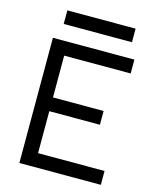

<svg xmlns="http://www.w3.org/2000/svg" viewBox="-125 -941 836 1027"><g transform="rotate(15 293.0 -427.5)"><path d="M82 0H533.2V-76.7H165V-309.1H445.3V-385.3H165V-616.7H533.2V-693.4H82ZM118.7 -779.8H496.6V-855H118.7Z"/></g></svg>

Font: Cascadia Mono PL SemiLight
Style: Regular
Weight: 350
Monospace: yes
Designer: Aaron Bell
Foundry: Saja Typeworks
Version: Version 2404.023